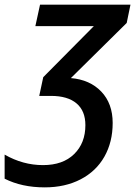

<svg xmlns="http://www.w3.org/2000/svg" viewBox="-76 -560 597 821"><path d="M227.1 -226.1Q308.6 -219.2 357.2 -168.2Q405.8 -117.2 405.8 -34.2Q405.8 47.4 370.4 109.9Q335 172.4 268.8 206.8Q202.6 241.2 115.2 241.2Q17.1 241.2 -56.2 204.1V101.1Q22 146 107.9 146Q192.9 146 241 98.9Q289.1 51.8 289.1 -24.9Q289.1 -85.9 251.2 -117.9Q213.4 -149.9 142.1 -149.9H91.8L108.9 -230L325.2 -448.2H75.2L95.2 -540H481.9L465.8 -461.9Z"/></svg>

Font: Open Sans Semibold
Style: Italic
Weight: 600
Italic angle: -12°
Foundry: Ascender Corporation
Version: Version 1.10